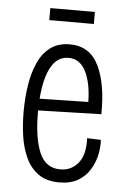

<svg xmlns="http://www.w3.org/2000/svg" viewBox="-51 -715 505 764"><g transform="rotate(5 201.5 -333.0)"><path d="M215 11Q163 11 130.5 -12.5Q98 -36 80 -75.5Q62 -115 55.5 -162Q49 -209 49 -257Q49 -313 57 -363.5Q65 -414 83 -454Q101 -494 132 -517Q163 -540 209 -540Q289 -540 324.5 -467.5Q360 -395 358 -274L106 -267Q106 -263 106 -258Q106 -158 130.5 -99.5Q155 -41 214 -41Q258 -41 285.5 -74.5Q313 -108 310 -174L365 -172Q367 -145 360.5 -113.5Q354 -82 337 -53.5Q320 -25 290 -7Q260 11 215 11ZM209 -486Q164 -486 139 -441Q114 -396 108 -314L302 -318Q301 -394 277.5 -440Q254 -486 209 -486ZM119 -629V-677H297V-629Z"/></g></svg>

Font: Bricolage Grotesque 10pt Condensed ExtraLight
Style: Regular
Weight: 200
Width: 3
Designer: Mathieu Triay
Foundry: Atelier Triay
Version: Version 1.000; ttfautohint (v1.8.4.7-5d5b);gftools[0.9.32]